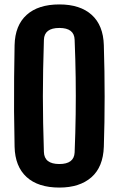

<svg xmlns="http://www.w3.org/2000/svg" viewBox="-20 -829 530 858"><path d="M245.3 9.2Q150.2 9.2 98.7 -38Q47.2 -85.2 45.2 -173.4Q43.3 -255 42.8 -331.8Q42.3 -408.7 43.1 -482.3Q43.8 -555.9 45.2 -627.2Q47.2 -715.7 99 -762.4Q150.8 -809.2 245.3 -809.2Q338.4 -809.2 390 -762.4Q441.5 -715.7 444 -627.2Q445.8 -568.2 446.7 -510.5Q447.6 -452.9 447.6 -396Q447.6 -339.1 446.7 -283.5Q445.8 -227.9 444 -173.4Q441 -82.9 388.5 -36.8Q336 9.2 245.3 9.2ZM245.3 -96Q310.9 -96 313.5 -147.6Q317.1 -236.2 318.2 -318.3Q319.3 -400.5 318.2 -482Q317.1 -563.6 313.5 -651.2Q312 -704.1 245.3 -704.1Q177.7 -704.1 176.2 -650.8Q173.9 -579.9 172.8 -518.6Q171.6 -457.3 171.6 -398.6Q171.6 -339.9 172.8 -279.1Q173.9 -218.3 176.2 -150Q177.7 -96 245.3 -96Z"/></svg>

Font: Big Shoulders Thin
Style: Regular
Weight: 100
Version: Version 2.002